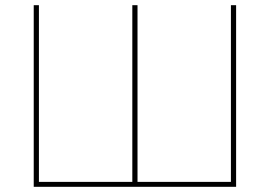

<svg xmlns="http://www.w3.org/2000/svg" viewBox="-20 -720 1040 740"><path d="M110 0H890V-700H870V-19H510V-700H490V-19H130V-700H110Z"/></svg>

Font: Fixel Variable
Style: Regular
Weight: 100
Width: 3
Designer: AlfaBravo + MacPaw
Foundry: Kyrylo Tkachov, Marchela Mozhyna, Serhii Makarenko, Maria Weinstein, Zakhar Kryvoshyya
Version: Version 1.211